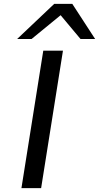

<svg xmlns="http://www.w3.org/2000/svg" viewBox="-20 -965 508 985"><path d="M90 0 202 -705H303L191 0ZM68 -765 258 -945H351L468 -765H393L291 -887L142 -765Z"/></svg>

Font: Nunito Sans 7pt Expanded
Style: Italic
Weight: 400
Width: 7
Italic angle: -9°
Designer: Vernon Adams
Foundry: Vernon Adams
Version: Version 3.101;gftools[0.9.27]